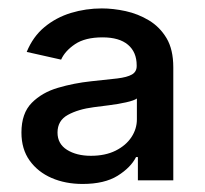

<svg xmlns="http://www.w3.org/2000/svg" viewBox="-20 -760 495 463"><path d="M179.2 -316.4Q137.7 -316.4 104.5 -330.8Q71.3 -345.2 51.5 -372.8Q31.7 -400.4 31.7 -440.4Q31.7 -486.8 56.6 -512Q81.5 -537.1 119.9 -548.3Q158.2 -559.6 199.7 -564Q238.8 -567.9 262.7 -570.8Q286.6 -573.7 298.1 -580.3Q309.6 -586.9 309.6 -600.6V-602.5Q309.6 -634.3 288.6 -652.1Q267.6 -669.9 227.1 -669.9Q185.5 -669.9 161.1 -653.6Q136.7 -637.2 127.4 -616.2L44.4 -634.8Q59.6 -671.9 87.4 -694.8Q115.2 -717.8 151.1 -728.8Q187 -739.7 225.6 -739.7Q252.9 -739.7 283 -733.2Q313 -726.6 339.1 -710.9Q365.2 -695.3 381.6 -668Q397.9 -640.6 397.9 -597.7V-325.2H312.5V-381.3H308.1Q295.4 -356 263.7 -336.2Q231.9 -316.4 179.2 -316.4ZM199.2 -384.3Q233.9 -384.3 258.8 -396.7Q283.7 -409.2 296.9 -429.2Q310.1 -449.2 310.1 -472.2V-522.5Q303.7 -517.6 283.9 -513.2Q264.2 -508.8 242.2 -506.1Q220.2 -503.4 206.1 -501.5Q168.5 -496.6 143.6 -482.9Q118.7 -469.2 118.7 -440.4Q118.7 -413.1 141.6 -398.7Q164.6 -384.3 199.2 -384.3Z"/></svg>

Font: Inter Cardless
Style: Regular
Weight: 400
Designer: Rasmus Andersson
Foundry: rsms
Version: Version 4.001;git-9221beed3